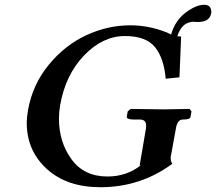

<svg xmlns="http://www.w3.org/2000/svg" viewBox="-20 -763 895 795"><path d="M825.2 -743.2Q855 -743.2 855 -712.9Q855 -708 854 -707Q848.1 -671.9 798.8 -671.9Q794.9 -671.9 787.8 -672.4Q780.8 -672.9 778.8 -672.9Q772.9 -672.9 771 -671.9Q730.5 -665.5 714.4 -612.8Q722.2 -612.3 730 -611.8L723.1 -442.9L666 -437Q659.2 -521 622.1 -567.4Q585 -613.8 497.1 -613.8Q405.3 -613.8 328.1 -533.4Q251 -453.1 229 -327.1Q224.1 -299.3 224.1 -272Q224.1 -174.8 276.1 -103.5Q328.1 -32.2 424.8 -32.2Q505.9 -32.2 564.9 -80.1L558.1 -77.1L584 -229Q585 -233.9 585 -243.2Q585 -268.1 559.1 -268.1H533.2Q520 -268.1 512 -271Q503.9 -273.9 504.9 -279.8L508.8 -301.8L521 -312Q620.1 -310.1 659.2 -310.1L765.1 -312L772.9 -301.8L769 -279.8Q768.1 -267.6 736.8 -268.1Q713.9 -268.1 708 -229L687 -113.8Q685.1 -95.7 693.8 -85Q562 12.2 396 12.2Q256.8 12.2 173.8 -63.5Q90.8 -139.2 90.8 -253.9Q90.8 -277.8 96.2 -308.1Q115.2 -414.1 182.6 -495.6Q250 -577.1 338.4 -617.7Q426.8 -658.2 519 -658.2Q595.2 -658.2 667 -629.9H668Q668.5 -629.9 688.5 -620.1Q704.6 -677.2 748 -710.2Q791.5 -743.2 825.2 -743.2Z"/></svg>

Font: Linux Libertine O
Style: Semibold Italic
Weight: 600
Italic angle: -11.5°
Designer: Philipp H. Poll
Foundry: Philipp H. Poll
Version: Version 5.1.2